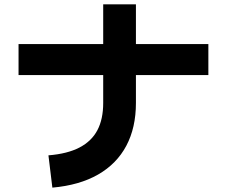

<svg xmlns="http://www.w3.org/2000/svg" viewBox="-20 -808 1040 880"><path d="M935 -606V-464H65V-606ZM220 52 202 -96Q289 -103 344.5 -132Q400 -161 426.5 -211.5Q453 -262 453 -336V-788H603V-336Q603 -223 559 -140Q515 -57 429.5 -8Q344 41 220 52Z"/></svg>

Font: Murecho Thin
Style: Bold
Weight: 700
Version: Version 1.010